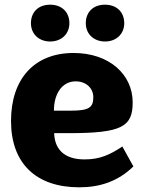

<svg xmlns="http://www.w3.org/2000/svg" viewBox="-20 -789 623 819"><path d="M318 10C406 10 483 -15 549 -79L502 -164C450 -130 408 -109 341 -109C247 -109 213 -159 211 -221H273C499 -221 546 -248 546 -352C546 -472 445 -563 294 -563C125 -563 27 -451 27 -273C27 -92 134 10 318 10ZM210 -317C210 -388 244 -442 303 -442C349 -442 378 -411 378 -375C378 -333 363 -317 285 -317ZM194 -612C242 -612 276 -644 276 -690C276 -737 244 -769 194 -769C143 -769 112 -737 112 -690C112 -644 146 -612 194 -612ZM428 -612C476 -612 510 -644 510 -690C510 -737 478 -769 428 -769C377 -769 346 -737 346 -690C346 -644 380 -612 428 -612Z"/></svg>

Font: Frost ExtraBold
Style: Regular
Weight: 800
Designer: Lee Frost
Foundry: Lee Frost for Ice Communication Norge AS
Version: Version 2.011;hotconv 1.0.107;makeotfexe 2.5.65593